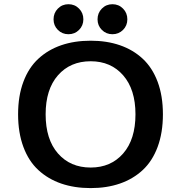

<svg xmlns="http://www.w3.org/2000/svg" viewBox="-20 -904 890 934"><path d="M240.5 -810Q240.5 -841 261.5 -862.2Q282.5 -883.5 313 -883.5Q343.5 -883.5 364.5 -862.2Q385.5 -841 385.5 -810Q385.5 -779.5 364.5 -758.5Q343.5 -737.5 313 -737.5Q282.5 -737.5 261.5 -758.5Q240.5 -779.5 240.5 -810ZM454.5 -810Q454.5 -841 475.5 -862.2Q496.5 -883.5 527 -883.5Q557.5 -883.5 578.5 -862.2Q599.5 -841 599.5 -810Q599.5 -779.5 578.5 -758.5Q557.5 -737.5 527 -737.5Q496.5 -737.5 475.5 -758.5Q454.5 -779.5 454.5 -810ZM421 11Q342 11 278 -11Q214 -33 166.8 -76.5Q119.5 -120 93.8 -189.2Q68 -258.5 68 -348Q68 -437.5 93.8 -506.2Q119.5 -575 166.8 -618.5Q214 -662 278 -684Q342 -706 421 -706Q499.5 -706 563.2 -684Q627 -662 674 -618.5Q721 -575 746.8 -506.2Q772.5 -437.5 772.5 -348Q772.5 -258.5 746.8 -189.2Q721 -120 674 -76.5Q627 -33 563.2 -11Q499.5 11 421 11ZM421 -89Q519.5 -89 579.2 -157.5Q639 -226 639 -348Q639 -469 579.2 -537.5Q519.5 -606 421 -606Q322 -606 262 -537.8Q202 -469.5 202 -348Q202 -226 262 -157.5Q322 -89 421 -89Z"/></svg>

Font: League Mono Wide Medium
Style: Regular
Weight: 500
Width: 8
Designer: Tyler Finck
Foundry: The League of Moveable Type / Tyler Finck
Version: Version 2.210